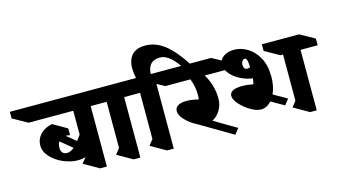

<svg xmlns="http://www.w3.org/2000/svg" viewBox="-259 -1503 3440 1960"><g transform="rotate(-15 1460.5 -523.0)"><path d="M848 -629H667V10H596L435 -82L482 -140Q446 -128 399 -128Q327 -128 248.5 -161Q170 -194 118 -250.5Q66 -307 66 -372Q66 -440 113 -489.5Q160 -539 238 -554L387 -468V-397Q366 -402 341 -402L441 -321L483 -377V-629H11L-145 -716V-786H693L848 -700ZM312 -229Q351 -229 388 -263L264 -364Q249 -339 249 -299L248 -298Q248 -266 265 -247.5Q282 -229 312 -229Z M1021 -629V10H950L789 -82L836 -141V-629H808L653 -716V-786H1046L1202 -700V-629Z M1764 -776 1703 -724Q1649 -822 1591.5 -873.5Q1534 -925 1476 -925Q1350 -925 1344 -786H1374V10H1303L1142 -82L1189 -141V-629H1111L1006 -716V-786H1188Q1176 -842 1176 -889Q1176 -981 1222.5 -1031.5Q1269 -1082 1363 -1082Q1472 -1082 1567 -1008Q1662 -934 1764 -776Z M1872 -629Q1908 -573 1927.5 -504.5Q1947 -436 1947 -366Q1947 -299 1913.5 -244Q1880 -189 1829 -163L2065 -24L2018 36L1665 -172Q1600 -204 1551 -255.5Q1502 -307 1502 -350Q1502 -388 1534.5 -407.5Q1567 -427 1624 -427Q1680 -427 1750 -409Q1754 -430 1754 -460Q1754 -545 1721 -629H1456L1298 -716V-786H1981L2139 -700L2140 -629Z M2491 -263 2634 -182 2587 -122 2450 -200Q2426 -173 2397.5 -159Q2369 -145 2341 -145Q2293 -145 2231 -181.5Q2169 -218 2124.5 -268.5Q2080 -319 2080 -358Q2080 -389 2112 -408Q2144 -427 2210 -427Q2267 -427 2329 -414Q2336 -438 2340 -474Q2276 -482 2213.5 -513Q2151 -544 2111 -591.5Q2071 -639 2071 -692Q2071 -741 2115 -773.5Q2159 -806 2229 -806Q2299 -806 2367.5 -766Q2436 -726 2481 -645Q2526 -564 2526 -449H2527Q2527 -340 2491 -263ZM2885 -629V10H2815L2654 -82L2700 -141V-629H2673L2518 -716V-786H2911L3066 -700V-629ZM2312 -584Q2328 -584 2342 -592Q2339 -651 2331.5 -670Q2324 -689 2312 -689Q2295 -689 2283.5 -672.5Q2272 -656 2272 -631H2273Q2273 -609 2283 -596.5Q2293 -584 2312 -584Z"/></g></svg>

Font: Inknut Antiqua ExtraBold
Style: Regular
Weight: 800
Designer: Claus Eggers Sørensen
Foundry: Claus Eggers Sørensen
Version: Version 1.003; ttfautohint (v1.8.2) -l 8 -r 50 -G 200 -x 14 